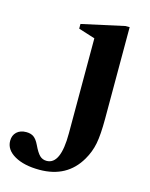

<svg xmlns="http://www.w3.org/2000/svg" viewBox="-295 -616 745 953"><g transform="rotate(15 77.0 -140.0)"><path d="M96 48V-441L11 -468V-492L230 -540H251V-69Q251 13 242 59Q233 105 209 146Q143 260 1 260Q-78 260 -127 232Q-176 204 -176 158Q-176 130 -158 113Q-140 96 -109 96Q-86 96 -71 106.5Q-56 117 -43 144Q-26 180 -11.5 194Q3 208 24 208Q96 208 96 48Z"/></g></svg>

Font: Libre Caslon Text
Style: Bold
Weight: 700
Designer: Pablo Impallari, Rodrigo Fuenzalida
Foundry: Pablo Impallari, Rodrigo Fuenzalida
Version: Version 1.002